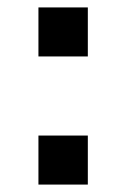

<svg xmlns="http://www.w3.org/2000/svg" viewBox="-20 -497 340 517"><path d="M216.5 -345H83.5V-477H216.5ZM216.5 0H83.5V-132H216.5Z"/></svg>

Font: Acari Sans
Style: Bold
Weight: 700
Designer: Alfredo Marco Pradil and Stefan Peev (font) & Cristiano Sobral (main changes)
Foundry: Alfredo Marco Pradil and Stefan Peev (font) & Cristiano Sobral (main changes)
Version: Version 1.063; ttfautohint (v1.8.3)